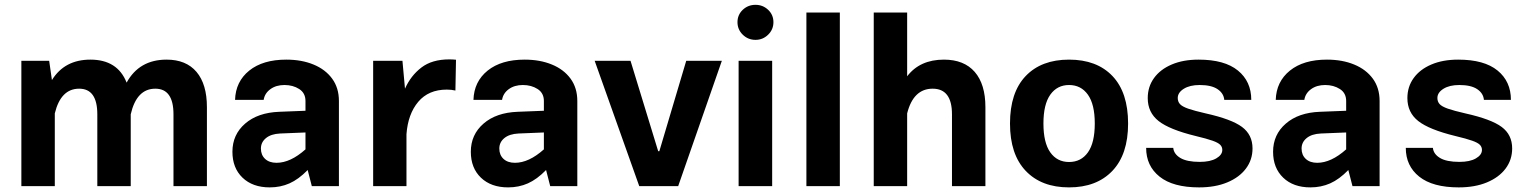

<svg xmlns="http://www.w3.org/2000/svg" viewBox="-20 -791 6491 816"><path d="M70.8 -532.7H189L200.7 -450.7Q254.4 -537.6 364.3 -537.6Q479.5 -537.6 518.1 -439.9Q571.8 -537.6 688 -537.6Q771 -537.6 815.2 -485.4Q859.4 -433.1 859.4 -335.4V0H717.3V-305.2Q717.3 -414.1 640.1 -414.1Q560.5 -414.1 535.6 -305.2V0H393.6V-305.2Q393.6 -414.1 316.4 -414.1Q238.3 -414.1 212.9 -309.1V0H70.8Z M1420.4 -361.8V0H1305.2L1287.6 -68.4Q1249 -28.8 1210.4 -11.7Q1171.9 5.4 1126.5 5.4Q1053.7 5.4 1010.7 -35.9Q967.8 -77.1 967.8 -146Q967.8 -218.8 1021.7 -265.6Q1075.7 -312.5 1167 -315.9L1278.3 -320.3V-361.8Q1278.3 -395.5 1251.7 -412.6Q1225.1 -429.7 1189 -429.7Q1153.3 -429.7 1129.2 -412.1Q1105 -394.5 1100.6 -366.7H979Q981.4 -444.3 1039.3 -491Q1097.2 -537.6 1196.8 -537.6Q1261.7 -537.6 1312.3 -516.8Q1362.8 -496.1 1391.6 -456.8Q1420.4 -417.5 1420.4 -361.8ZM1088.9 -159.7Q1088.9 -132.3 1106.7 -115.7Q1124.5 -99.1 1155.3 -99.1Q1214.4 -99.1 1278.3 -156.2V-228L1170.4 -223.6Q1131.8 -221.7 1110.4 -204.1Q1088.9 -186.5 1088.9 -159.7Z M1565.9 -532.7H1690.4L1701.2 -414.1Q1725.6 -469.2 1770.8 -503.9Q1815.9 -538.6 1889.6 -538.6Q1904.8 -538.6 1918 -537.1L1915.5 -406.2Q1898.9 -410.2 1878.9 -410.2Q1801.3 -410.2 1757.6 -358.4Q1713.9 -306.6 1707.5 -220.7V0H1565.9Z M2433.6 -361.8V0H2318.4L2300.8 -68.4Q2262.2 -28.8 2223.6 -11.7Q2185.1 5.4 2139.6 5.4Q2066.9 5.4 2023.9 -35.9Q1981 -77.1 1981 -146Q1981 -218.8 2034.9 -265.6Q2088.9 -312.5 2180.2 -315.9L2291.5 -320.3V-361.8Q2291.5 -395.5 2264.9 -412.6Q2238.3 -429.7 2202.1 -429.7Q2166.5 -429.7 2142.3 -412.1Q2118.2 -394.5 2113.8 -366.7H1992.2Q1994.6 -444.3 2052.5 -491Q2110.4 -537.6 2210 -537.6Q2274.9 -537.6 2325.4 -516.8Q2376 -496.1 2404.8 -456.8Q2433.6 -417.5 2433.6 -361.8ZM2102.1 -159.7Q2102.1 -132.3 2119.9 -115.7Q2137.7 -99.1 2168.5 -99.1Q2227.5 -99.1 2291.5 -156.2V-228L2183.6 -223.6Q2145 -221.7 2123.5 -204.1Q2102.1 -186.5 2102.1 -159.7Z M2782.2 -148.4 2896.5 -532.7H3047.9L2862.3 0H2696.8L2507.3 -532.7H2659.7L2777.3 -148.4Z M3114.3 -696.8Q3114.3 -728 3136.7 -749.3Q3159.2 -770.5 3190.9 -770.5Q3222.2 -770.5 3244.6 -749.3Q3267.1 -728 3267.1 -696.8Q3267.1 -665.5 3244.6 -643.6Q3222.2 -621.6 3190.9 -621.6Q3159.2 -621.6 3136.7 -643.6Q3114.3 -665.5 3114.3 -696.8ZM3119.1 -532.7H3261.7V0H3119.1Z M3549.3 0H3407.2V-737.8H3549.3Z M3835.4 0H3693.4V-737.8H3835.4V-466.8Q3889.6 -537.6 3991.7 -537.6Q4077.1 -537.6 4122.6 -485.4Q4168 -433.1 4168 -335.4V0H4025.9V-305.2Q4025.9 -414.1 3943.8 -414.1Q3861.8 -414.1 3835.4 -309.1Z M4523.4 -537.6Q4641.6 -537.6 4708 -467.8Q4774.4 -397.9 4774.4 -266.1Q4774.4 -134.8 4707.5 -64.7Q4640.6 5.4 4523.4 5.4Q4406.2 5.4 4339.4 -64.7Q4272.5 -134.8 4272.5 -266.1Q4272.5 -397.9 4339.1 -467.8Q4405.8 -537.6 4523.4 -537.6ZM4523.4 -429.7Q4473.1 -429.7 4443.8 -388.7Q4414.6 -347.7 4414.6 -266.1Q4414.6 -184.6 4443.6 -143.6Q4472.7 -102.5 4523.4 -102.5Q4574.7 -102.5 4603.8 -143.6Q4632.8 -184.6 4632.8 -266.1Q4632.8 -347.7 4603.5 -388.7Q4574.2 -429.7 4523.4 -429.7Z M5073.7 -537.6Q5184.6 -537.6 5241.2 -491.2Q5297.9 -444.8 5297.9 -366.7H5183.1Q5180.7 -394.5 5154.5 -412.1Q5128.4 -429.7 5078.6 -429.7Q5036.6 -429.7 5011 -413.6Q4985.4 -397.5 4985.4 -374.5Q4985.4 -359.4 4994.6 -348.9Q5003.9 -338.4 5029.5 -329.3Q5055.2 -320.3 5104 -309.1Q5213.9 -284.7 5258.5 -251.5Q5303.2 -218.3 5303.2 -160.2Q5303.2 -111.8 5275.1 -74.5Q5247.1 -37.1 5196 -15.9Q5145 5.4 5076.2 5.4Q4965.3 5.4 4908.2 -40.3Q4851.1 -85.9 4851.1 -162.6H4966.3Q4968.8 -136.2 4996.6 -119.6Q5024.4 -103 5079.1 -103Q5123.5 -103 5149.2 -117.9Q5174.8 -132.8 5174.8 -153.8Q5174.8 -166.5 5166 -175.5Q5157.2 -184.6 5133.1 -193.1Q5108.9 -201.7 5062 -212.9Q4950.2 -240.2 4904.1 -276.6Q4857.9 -313 4857.9 -374Q4857.9 -422.4 4884.5 -459.2Q4911.1 -496.1 4959.7 -516.8Q5008.3 -537.6 5073.7 -537.6Z M5843.3 -361.8V0H5728L5710.4 -68.4Q5671.9 -28.8 5633.3 -11.7Q5594.7 5.4 5549.3 5.4Q5476.6 5.4 5433.6 -35.9Q5390.6 -77.1 5390.6 -146Q5390.6 -218.8 5444.6 -265.6Q5498.5 -312.5 5589.8 -315.9L5701.2 -320.3V-361.8Q5701.2 -395.5 5674.6 -412.6Q5647.9 -429.7 5611.8 -429.7Q5576.2 -429.7 5552 -412.1Q5527.8 -394.5 5523.4 -366.7H5401.9Q5404.3 -444.3 5462.2 -491Q5520 -537.6 5619.6 -537.6Q5684.6 -537.6 5735.1 -516.8Q5785.6 -496.1 5814.5 -456.8Q5843.3 -417.5 5843.3 -361.8ZM5511.7 -159.7Q5511.7 -132.3 5529.5 -115.7Q5547.4 -99.1 5578.1 -99.1Q5637.2 -99.1 5701.2 -156.2V-228L5593.3 -223.6Q5554.7 -221.7 5533.2 -204.1Q5511.7 -186.5 5511.7 -159.7Z M6177.2 -537.6Q6288.1 -537.6 6344.7 -491.2Q6401.4 -444.8 6401.4 -366.7H6286.6Q6284.2 -394.5 6258.1 -412.1Q6231.9 -429.7 6182.1 -429.7Q6140.1 -429.7 6114.5 -413.6Q6088.9 -397.5 6088.9 -374.5Q6088.9 -359.4 6098.1 -348.9Q6107.4 -338.4 6133.1 -329.3Q6158.7 -320.3 6207.5 -309.1Q6317.4 -284.7 6362.1 -251.5Q6406.7 -218.3 6406.7 -160.2Q6406.7 -111.8 6378.7 -74.5Q6350.6 -37.1 6299.6 -15.9Q6248.5 5.4 6179.7 5.4Q6068.8 5.4 6011.7 -40.3Q5954.6 -85.9 5954.6 -162.6H6069.8Q6072.3 -136.2 6100.1 -119.6Q6127.9 -103 6182.6 -103Q6227.1 -103 6252.7 -117.9Q6278.3 -132.8 6278.3 -153.8Q6278.3 -166.5 6269.5 -175.5Q6260.7 -184.6 6236.6 -193.1Q6212.4 -201.7 6165.5 -212.9Q6053.7 -240.2 6007.6 -276.6Q5961.4 -313 5961.4 -374Q5961.4 -422.4 5988 -459.2Q6014.6 -496.1 6063.2 -516.8Q6111.8 -537.6 6177.2 -537.6Z"/></svg>

Font: Estedad-FD Bold
Style: Regular
Weight: 700
Designer: Amin Abedi
Version: Version 7.3